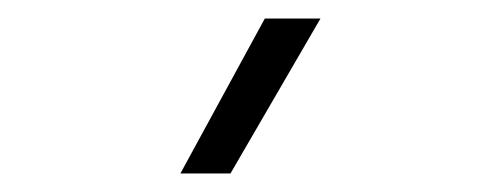

<svg xmlns="http://www.w3.org/2000/svg" viewBox="-20 -772 540 207"><path d="M174.5 -585 265.5 -752H325.5L228.5 -585Z"/></svg>

Font: Geologica Cursive Thin
Style: Regular
Weight: 250
Designer: Sindre Bremnes, Frode Helland
Foundry: Monokrom Skriftforlag AS
Version: Version 1.010;gftools[0.9.28]